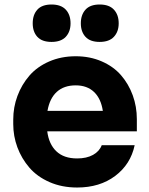

<svg xmlns="http://www.w3.org/2000/svg" viewBox="-20 -818 664 857"><path d="M126 -713.9Q126 -752 146.7 -774.9Q167.5 -797.9 210 -797.9Q252.4 -797.9 273.7 -774.9Q294.9 -752 294.9 -713.9Q294.9 -676.8 273.7 -653.8Q252.4 -630.9 210 -630.9Q167.5 -630.9 146.7 -653.6Q126 -676.3 126 -713.9ZM340.8 -713.9Q340.8 -752 361.6 -774.9Q382.3 -797.9 424.8 -797.9Q467.3 -797.9 488.5 -774.9Q509.8 -752 509.8 -713.9Q509.8 -676.8 488.5 -653.8Q467.3 -630.9 424.8 -630.9Q382.3 -630.9 361.6 -653.6Q340.8 -676.3 340.8 -713.9ZM324.2 19Q256.3 19 201.2 -5.1Q146 -29.3 111.1 -69.8Q76.2 -110.4 57.6 -160.4Q39.1 -210.4 39.1 -264.2V-284.2Q39.1 -339.4 57.9 -389.9Q76.7 -440.4 111.1 -480.2Q145.5 -520 199.2 -543.5Q252.9 -566.9 317.9 -566.9Q381.8 -566.9 434.3 -543.9Q486.8 -521 520.5 -481.9Q554.2 -442.9 572.5 -392.6Q590.8 -342.3 590.8 -286.1V-231.9H190.9Q198.2 -174.3 231.7 -142.6Q265.1 -110.8 324.2 -110.8Q366.7 -110.8 395.3 -126.7Q423.8 -142.6 434.1 -169.9H581.1Q563 -84.5 494.1 -32.7Q425.3 19 324.2 19ZM317.9 -437Q265.6 -437 233.6 -408Q201.7 -378.9 191.9 -323.2H439Q430.7 -377.9 399.7 -407.5Q368.7 -437 317.9 -437Z"/></svg>

Font: Sora
Style: Bold
Weight: 700
Designer: Jonathan Barnbrook, Julián Moncada
Foundry: Barnbrook Fonts
Version: Version 2.000